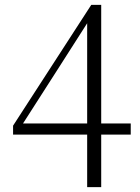

<svg xmlns="http://www.w3.org/2000/svg" viewBox="-20 -754 580 793"><path d="M340 19H398V-198H520V-244H398V-734H357L34 -235V-198H340ZM75 -244 216 -464 340 -658V-244Z"/></svg>

Font: Noto Serif CJK HK ExtraLight
Style: Regular
Weight: 200
Designer: Ryoko NISHIZUKA 西塚涼子 (kana & ideographs); Frank Grießhammer (Latin, Greek & Cyrillic); Wenlong ZHANG 张文龙 (bopomofo); San
Foundry: Adobe
Version: Version 2.001;hotconv 1.1.0;makeotfexe 2.6.0